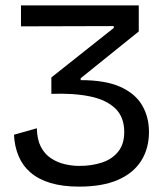

<svg xmlns="http://www.w3.org/2000/svg" viewBox="-20 -680 625 714"><path d="M274 14Q213 14 168 0.5Q123 -13 93.5 -38.5Q64 -64 49 -100Q34 -136 32 -179L117 -203Q118 -161 132 -134Q146 -107 169.5 -91.5Q193 -76 220.5 -69.5Q248 -63 275 -63Q321 -63 359 -75.5Q397 -88 419.5 -116Q442 -144 442 -189Q442 -245 408.5 -277Q375 -309 314.5 -321.5Q254 -334 171 -331V-392L403 -576V-583L58 -582V-660H496V-563L280 -389V-382Q372 -382 427.5 -357Q483 -332 508.5 -288.5Q534 -245 534 -189Q534 -128 505 -82Q476 -36 418.5 -11Q361 14 274 14Z"/></svg>

Font: Bricolage Grotesque 24pt
Style: Regular
Weight: 400
Designer: Mathieu Triay
Foundry: Atelier Triay
Version: Version 1.001;gftools[0.9.33.dev8+g029e19f]